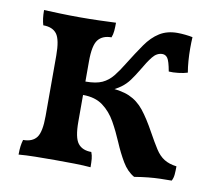

<svg xmlns="http://www.w3.org/2000/svg" viewBox="-60 -531 672 607"><g transform="rotate(10 276.0 -227.0)"><path d="M407 9Q384 -4 368 -31Q352 -58 338.5 -90Q325 -122 308.5 -151.5Q292 -181 267 -199.5Q242 -218 203 -218V-261Q237 -261 256.5 -270Q276 -279 290.5 -297Q305 -315 320 -340Q343 -377 362.5 -405Q382 -433 406 -448Q430 -463 463 -463Q475 -463 489 -461.5Q503 -460 512 -458Q511 -442 511 -422Q511 -402 512.5 -382Q514 -362 517 -345Q505 -341 487.5 -339Q470 -337 457 -338Q451 -371 444.5 -380Q438 -389 428 -389Q410 -389 396.5 -372Q383 -355 367 -327Q355 -307 344 -292Q333 -277 318 -266Q303 -255 278 -244L268 -256Q318 -254 345.5 -242Q373 -230 393 -205Q413 -180 436 -138Q452 -109 464.5 -89.5Q477 -70 493 -60Q509 -50 533 -47Q533 -33 532 -21Q531 -9 526 0Q508 0 489.5 0.5Q471 1 451 3Q431 5 407 9ZM35 3Q35 -13 36.5 -24Q38 -35 41 -45Q71 -45 84.5 -63Q98 -81 98 -132V-326Q98 -377 84.5 -395Q71 -413 41 -413Q38 -423 36.5 -434.5Q35 -446 35 -461Q58 -460 88 -459Q118 -458 151 -458Q183 -458 213.5 -459Q244 -460 266 -461Q266 -446 265 -434.5Q264 -423 260 -413Q231 -413 217 -395Q203 -377 203 -326V-132Q203 -81 217 -63Q231 -45 260 -45Q264 -35 265 -24Q266 -13 266 3Q244 1 213.5 0.5Q183 0 151 0Q118 0 88 0.5Q58 1 35 3Z"/></g></svg>

Font: Vollkorn Medium
Style: Regular
Weight: 500
Designer: Friedrich Althausen
Foundry: Friedrich Althausen
Version: Version 5.000